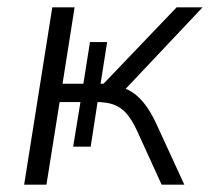

<svg xmlns="http://www.w3.org/2000/svg" viewBox="-20 -505 574 525"><path d="M46 0 123 -485H184L151 -276H208L226 -390H273L255 -276H263L463 -485H534L315 -253L286 -271Q311 -269 332 -258.5Q353 -248 372.5 -224.5Q392 -201 410 -161L484 0H422L354 -149Q340 -179 324.5 -196Q309 -213 289.5 -219.5Q270 -226 243 -226H235L248 -234L228 -104H180L200 -226H143L107 0Z"/></svg>

Font: Nunito Sans 12pt Light
Style: Italic
Weight: 300
Italic angle: -9°
Designer: Vernon Adams
Foundry: Vernon Adams
Version: Version 3.101;gftools[0.9.27]